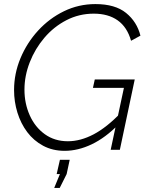

<svg xmlns="http://www.w3.org/2000/svg" viewBox="-20 -735 727 942"><path d="M297 5Q238 5 191.5 -20Q145 -45 113.5 -87Q82 -129 65.5 -182.5Q49 -236 49 -293Q49 -374 80.5 -449.5Q112 -525 167 -585Q222 -645 294 -680Q366 -715 448 -715Q545 -715 598.5 -671.5Q652 -628 669 -560L623 -535Q604 -602 557.5 -635Q511 -668 440 -668Q368 -668 306 -636Q244 -604 198 -550Q152 -496 126 -429.5Q100 -363 100 -295Q100 -227 126 -169Q152 -111 200 -76.5Q248 -42 313 -42Q375 -42 439.5 -76Q504 -110 573 -182L561 -124Q497 -59 430 -27Q363 5 297 5ZM588 -304H436L445 -345H641L568 0H523ZM246 187 274 119H258L274 49H322L307 119L273 187Z"/></svg>

Font: Raleway Thin Light
Style: Italic
Weight: 300
Italic angle: -12°
Version: Version 4.026